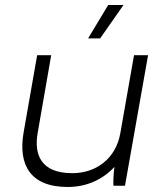

<svg xmlns="http://www.w3.org/2000/svg" viewBox="-20 -740 656 765"><path d="M250 5C324 5 389 -24 436 -75C432 -46 431 -17 432 0H478L570 -520H514L459 -207C441 -109 364 -50 268 -50C143 -50 115 -124 130 -210L184 -520H128L74 -212C52 -85 99 5 250 5ZM379 -587 472 -720H411L331 -587Z"/></svg>

Font: Fixel Display Light
Style: Italic
Weight: 300
Italic angle: -10°
Designer: AlfaBravo + MacPaw
Foundry: Kyrylo Tkachov, Marchela Mozhyna, Serhii Makarenko, Maria Weinstein, Zakhar Kryvoshyya
Version: Version 1.210;Glyphs 3.2 (3217)